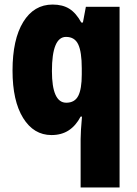

<svg xmlns="http://www.w3.org/2000/svg" viewBox="-20 -583 600 843"><path d="M334 28Q334 11 335.5 -13.5Q337 -38 340 -71H334Q313 -31 281.5 -10.5Q250 10 206 10Q128 10 81.5 -65Q35 -140 35 -273Q35 -410 82 -486.5Q129 -563 211 -563Q255 -563 284.5 -544.5Q314 -526 337 -484H344L357 -553H505V240H334ZM271 -132Q308 -132 323.5 -162Q339 -192 339 -256V-283Q339 -355 323.5 -388Q308 -421 270 -421Q208 -421 208 -271Q208 -132 271 -132Z"/></svg>

Font: Noto Sans Ethiopic Condensed Black
Style: Regular
Weight: 900
Width: 3
Designer: Monotype Design Team
Foundry: Monotype Imaging Inc.
Version: Version 2.102; ttfautohint (v1.8.4.7-5d5b)